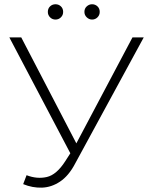

<svg xmlns="http://www.w3.org/2000/svg" viewBox="-20 -876 711 903"><path d="M105 -52Q154 -33 200 -43.5Q246 -54 287 -118L321 -171L327 -179L603 -700H656L333 -106Q303 -49 262.5 -22Q222 5 177.5 6.5Q133 8 89 -10ZM324 -130 24 -700H80L353 -175ZM413 -784Q399 -784 388 -794.5Q377 -805 377 -820Q377 -836 388 -846Q399 -856 413 -856Q428 -856 438.5 -846Q449 -836 449 -820Q449 -805 438.5 -794.5Q428 -784 413 -784ZM241 -784Q226 -784 215.5 -794.5Q205 -805 205 -820Q205 -836 215.5 -846Q226 -856 241 -856Q256 -856 266.5 -846Q277 -836 277 -820Q277 -805 266.5 -794.5Q256 -784 241 -784Z"/></svg>

Font: MOST Montserrat Light
Style: Regular
Weight: 300
Designer: Julieta Ulanovsky
Foundry: Julieta Ulanovsky
Version: Version 8.000;March 11, 2024;FontCreator 15.0.0.2926 64-bit